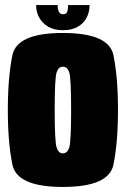

<svg xmlns="http://www.w3.org/2000/svg" viewBox="-20 -736 499 760"><path d="M228.5 4Q411 4 429 -84Q447 -172 447 -300.5Q447 -430 429 -517.8Q411 -605.5 228.5 -605.5Q47.5 -605.5 29.2 -517.8Q11 -430 11 -300.5Q11 -172 29.2 -84Q47.5 4 228.5 4ZM228.5 -129Q211.5 -129 204 -152.5Q196.5 -176 196.5 -300.5Q196.5 -426 204 -449Q211.5 -472 228.5 -472Q247 -472 254.2 -449Q261.5 -426 261.5 -300.5Q261.5 -176 254.2 -152.5Q247 -129 228.5 -129ZM229 -616.5Q264.5 -616.5 287.8 -630Q311 -643.5 322.8 -665.8Q334.5 -688 334.5 -716H249.5Q249.5 -703.5 247.8 -695.2Q246 -687 241.5 -683.2Q237 -679.5 229 -679.5Q222.5 -679.5 218 -683.2Q213.5 -687 210.8 -695Q208 -703 208 -716H123Q123 -688 135.5 -665.8Q148 -643.5 171.2 -630Q194.5 -616.5 229 -616.5Z"/></svg>

Font: Anybody ExtraCondensed Black
Style: Regular
Weight: 900
Width: 2
Version: Version 1.113;gftools[0.9.25]